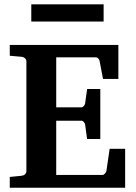

<svg xmlns="http://www.w3.org/2000/svg" viewBox="-20 -882 638 902"><path d="M567.9 0H25.9V-50.8L81.1 -56.2Q90.8 -57.1 97.4 -63Q104 -68.8 104 -78.1V-592.8Q104 -602.1 97.4 -608.2Q90.8 -614.3 81.1 -615.2L25.9 -620.1V-670.9H536.1V-511.2H463.9L448.2 -594.2Q446.8 -602.1 441.7 -607.4Q436.5 -612.8 430.2 -612.8H244.1V-377.9H362.8Q368.7 -377.9 373.8 -384Q378.9 -390.1 379.9 -396L389.2 -463.9H451.2V-229H389.2L379.9 -296.9Q378.9 -302.7 373.8 -308.8Q368.7 -314.9 362.8 -314.9H244.1V-60.1H461.9Q467.3 -60.1 473.1 -66.9Q479 -73.7 480 -79.1L495.1 -183.1H567.9ZM466.8 -780.8H127V-861.8H466.8Z"/></svg>

Font: Veleka
Style: Bold
Weight: 700
Designer: Stefan Peev, Context Ltd, 2016; SIL International, 1997-2014.
Foundry: Stefan Peev, Context Ltd, 2016
Version: Version 1.000